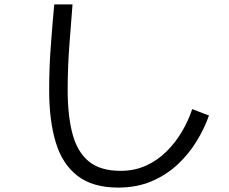

<svg xmlns="http://www.w3.org/2000/svg" viewBox="-20 -796 1040 871"><path d="M516 55Q401 55 332 2Q263 -51 233 -150Q203 -249 203 -387Q203 -488 210.5 -588Q218 -688 226 -776H309Q301 -680 294 -582Q287 -484 287 -387Q287 -272 308.5 -190Q330 -108 382 -64.5Q434 -21 527 -21Q590 -21 642 -44.5Q694 -68 734.5 -108Q775 -148 804.5 -197.5Q834 -247 852 -301L928 -272Q908 -215 873 -157Q838 -99 787 -51Q736 -3 668.5 26Q601 55 516 55Z"/></svg>

Font: Murecho
Style: Regular
Weight: 400
Designer: Neil Summerour
Foundry: Positype
Version: Version 1.010; ttfautohint (v1.8.3)